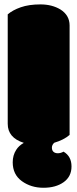

<svg xmlns="http://www.w3.org/2000/svg" viewBox="-20 -659 356 885"><path d="M300.8 -541.5Q300.8 -588.4 258.8 -615.2Q219.7 -638.7 166.5 -638.7Q113.3 -638.7 75.7 -625.5Q38.1 -612.3 15.6 -592.8V-88.4Q15.6 -23.9 89.8 -0.5Q66.4 12.7 54.7 31.7Q38.6 56.6 38.6 88.9Q38.6 145.5 80.8 176Q123 206.5 180.2 206.5Q237.3 206.5 273.4 180.7Q309.6 154.8 309.6 108.2Q309.6 61.5 272.9 40Q259.8 47.4 246.8 47.4Q233.9 47.4 226.6 40.8Q219.2 34.2 219.2 21.5Q219.2 8.8 230 -1Q274.4 -14.2 300.8 -37.1Z"/></svg>

Font: Friends & Family
Style: Regular
Weight: 400
Designer: Sarang Kulkarni, Maithili Shingre, Noopur Datye
Foundry: Ek Type
Version: Version 1.000;hotconv 1.0.117;makeotfexe 2.5.65602